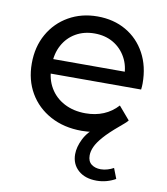

<svg xmlns="http://www.w3.org/2000/svg" viewBox="-84 -606 781 900"><g transform="rotate(10 306.0 -155.5)"><path d="M436 224Q381 224 348.5 195Q316 166 316 119Q316 85 335 46.5Q354 8 397 -25L431 -11Q408 -3 381.5 1.5Q355 6 327 6Q242 6 177.5 -29Q113 -64 77.5 -125Q42 -186 42 -265Q42 -344 76.5 -405Q111 -466 171.5 -500.5Q232 -535 308 -535Q385 -535 444 -501Q503 -467 536.5 -405.5Q570 -344 570 -262Q570 -256 569.5 -248Q569 -240 568 -233H117V-302H518L479 -278Q480 -329 458 -369Q436 -409 397.5 -431.5Q359 -454 308 -454Q258 -454 219 -431.5Q180 -409 158 -368.5Q136 -328 136 -276V-260Q136 -207 160.5 -165.5Q185 -124 229 -101Q273 -78 330 -78Q377 -78 415.5 -94Q454 -110 483 -142L536 -80Q528 -70 518 -62Q508 -54 497 -44Q453 -7 428.5 21Q404 49 394 71Q384 93 384 113Q384 141 401.5 154.5Q419 168 446 168Q462 168 478.5 163Q495 158 507 151L526 200Q507 211 484 217.5Q461 224 436 224Z"/></g></svg>

Font: MOST Montserrat Medium
Style: Regular
Weight: 500
Designer: Julieta Ulanovsky
Foundry: Julieta Ulanovsky
Version: Version 8.000;March 11, 2024;FontCreator 15.0.0.2926 64-bit